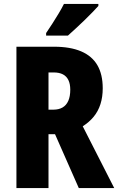

<svg xmlns="http://www.w3.org/2000/svg" viewBox="-20 -950 597 970"><path d="M253 -714Q335 -714 390 -690.5Q445 -667 472 -620.5Q499 -574 499 -504Q499 -460 487.5 -424Q476 -388 453.5 -360.5Q431 -333 398 -312L557 0H378L258 -272H225V0H63V-714ZM251 -584H225V-396H250Q277 -396 296 -407Q315 -418 325 -440.5Q335 -463 335 -497Q335 -526 325.5 -545.5Q316 -565 297.5 -574.5Q279 -584 251 -584ZM477 -920Q465 -907 446.5 -887.5Q428 -868 406 -847Q384 -826 362.5 -806Q341 -786 323 -770H213V-783Q230 -808 246 -833Q262 -858 277 -883Q292 -908 303 -930H477Z"/></svg>

Font: Noto Sans Display Condensed ExtraBold
Style: Regular
Weight: 800
Width: 3
Designer: Monotype Design Team
Foundry: Monotype Imaging Inc.
Version: Version 2.003